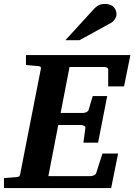

<svg xmlns="http://www.w3.org/2000/svg" viewBox="-35 -949 678 969"><path d="M623 -671H96V-621C123 -618 153 -616 153 -616C166 -615 174 -613 171 -601L67 -71C65 -58 60 -56 45 -55C45 -55 15 -53 -15 -50V0H526L561 -174H482L450 -74C447 -66 432 -60 422 -60H209L259 -318H374C383 -318 398 -312 396 -304L386 -229H460L506 -464H433L412 -394C409 -384 394 -379 384 -379H271L316 -611H488C499 -611 511 -608 511 -598V-513H591ZM553 -876C553 -900 539 -929 496 -929C469 -929 455 -922 433 -897L295 -746H366L526 -834C541 -842 553 -863 553 -876Z"/></svg>

Font: Veleka
Style: Bold Italic
Weight: 700
Italic angle: -12°
Designer: Stefan Peev, Context Ltd, 2016; SIL International, 1997-2014.
Foundry: Stefan Peev, Context Ltd, 2016
Version: Version 5.000